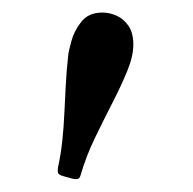

<svg xmlns="http://www.w3.org/2000/svg" viewBox="-20 -776 308 306"><path d="M108.5 -497Q117 -526.5 131 -555.5Q145 -584.5 159 -611.8Q173 -639 182.8 -662.8Q192.5 -686.5 192.5 -705Q192.5 -723.5 184.8 -734.8Q177 -746 165.8 -751Q154.5 -756 143.5 -756Q121 -756 109.5 -741.2Q98 -726.5 93.8 -710.5Q89.5 -694.5 89 -690.5Q86 -664 84.8 -640Q83.5 -616 82.5 -594Q81.5 -572 79.2 -551Q77 -530 72.5 -509.5Q71.5 -503.5 72.5 -500.5Q73.5 -497.5 80 -495.5L94.5 -491.5Q100.5 -490 103.8 -490.8Q107 -491.5 108.5 -497Z"/></svg>

Font: Besley
Style: Regular
Weight: 400
Designer: Owen Earl
Foundry: indestructible type*
Version: Version 4.000